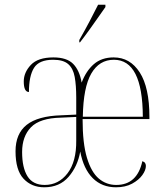

<svg xmlns="http://www.w3.org/2000/svg" viewBox="-20 -786 701 816"><path d="M168 10Q114 10 80 -26.5Q46 -63 46 -143Q46 -218 93.5 -255.5Q141 -293 240 -296L304 -299V-371Q304 -423 297.5 -459Q291 -495 270 -513.5Q249 -532 206 -532Q146 -532 124.5 -497.5Q103 -463 103 -395Q81 -395 81 -440Q81 -478 111 -510Q141 -542 207 -542Q264 -542 291 -514.5Q318 -487 327 -435Q346 -485 379 -513.5Q412 -542 463 -542Q533 -542 574 -478Q615 -414 615 -289V-280H331Q331 -177 349.5 -115.5Q368 -54 400 -27Q432 0 474 0Q563 0 585 -101Q594 -98 597 -92.5Q600 -87 600 -81Q600 -63 585 -42Q570 -21 541.5 -5.5Q513 10 473 10Q413 10 374 -29Q335 -68 321 -142Q310 -79 271.5 -34.5Q233 10 168 10ZM587 -290Q586 -532 464 -532Q402 -532 368 -473.5Q334 -415 332 -290ZM170 0Q229 0 267 -49.5Q305 -99 304 -189V-289L239 -286Q149 -284 111.5 -245Q74 -206 74 -140Q74 -73 97 -36.5Q120 0 170 0ZM317 -616Q340 -656 360 -694Q380 -732 397 -766H428V-756Q416 -739 397.5 -712.5Q379 -686 358.5 -657.5Q338 -629 320 -606H317Z"/></svg>

Font: Noto Serif Display Condensed Thin
Style: Regular
Weight: 100
Width: 3
Designer: Monotype Design Team
Foundry: Monotype Imaging Inc.
Version: Version 2.009